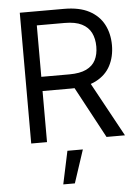

<svg xmlns="http://www.w3.org/2000/svg" viewBox="-63 -776 765 1064"><g transform="rotate(-5 320.0 -243.5)"><path d="M87.9 0V-727.5H334Q419.4 -727.5 473.9 -698.5Q528.3 -669.4 554.7 -618.9Q581.1 -568.4 581.1 -503.9Q581.1 -439.9 554.9 -390.1Q528.8 -340.3 474.4 -312.3Q419.9 -284.2 335 -284.2H136.7V-363.3H332Q390.6 -363.3 426.3 -380.4Q461.9 -397.5 478 -429Q494.1 -460.4 494.1 -503.9Q494.1 -547.9 477.8 -580.6Q461.4 -613.3 425.8 -631.3Q390.1 -649.4 331.1 -649.4H175.8V0ZM506.8 0 331.1 -327.1H430.7L609.4 0ZM245.1 241.2 284.2 57.6H370.1L309.6 241.2Z"/></g></svg>

Font: Inter
Style: Regular
Weight: 400
Designer: Rasmus Andersson
Foundry: rsms
Version: Version 4.000;git-8c9346024